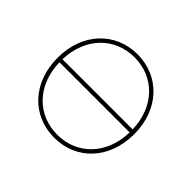

<svg xmlns="http://www.w3.org/2000/svg" viewBox="-125 -684 851 851"><g transform="rotate(45 300.0 -258.5)"><path d="M300 -520C163 -520 60 -415 60 -259C60 -101 163 3 300 3C437 3 540 -101 540 -259C540 -415 437 -520 300 -520ZM300 -501C422 -501 515 -411 520 -269H80C85 -411 178 -501 300 -501ZM300 -16C178 -16 84 -106 80 -250H520C516 -106 422 -16 300 -16Z"/></g></svg>

Font: Chess Sans Thin
Style: Regular
Weight: 100
Designer: Wolf Bōese
Foundry: Wolf Bōese
Version: Version 7.223;Glyphs 3.3 (3306)